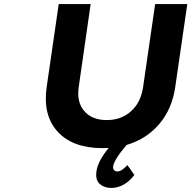

<svg xmlns="http://www.w3.org/2000/svg" viewBox="-20 -720 939 942"><path d="M209 -293 268.1 -700.2H424.8L366.2 -293Q355.5 -218.8 393.6 -174.8Q431.6 -130.9 503.9 -130.9Q574.7 -130.9 622.8 -174.1Q670.9 -217.3 682.1 -293L741.2 -700.2H898.9L839.8 -293Q824.2 -185.5 761.5 -111.6Q698.7 -37.6 601.1 -8.8Q539.6 63.5 535.2 96.2Q533.7 107.9 539.6 114.5Q545.4 121.1 556.2 121.1Q577.1 121.1 605 89.8L639.2 138.2Q616.2 169.4 586.7 185.8Q557.1 202.1 525.9 202.1Q491.2 202.1 469.2 182.4Q447.3 162.6 453.1 121.1Q460 70.3 513.2 5.9Q503.4 6.8 482.9 6.8Q336.9 6.8 262.9 -74Q189 -154.8 209 -293Z"/></svg>

Font: Trueno SemiBold
Style: Italic
Weight: 600
Designer: Julieta Ulanovsky
Foundry: Julieta Ulanovsky
Version: Version 3.001b | FøM Fix